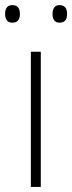

<svg xmlns="http://www.w3.org/2000/svg" viewBox="-32 -733 283 753"><path d="M-12 -679C-12 -658 -4 -644 16 -644C39 -644 46 -658 46 -679C46 -698 39 -713 16 -713C-4 -713 -12 -698 -12 -679ZM174 -679C174 -658 182 -644 201 -644C224 -644 231 -658 231 -679C231 -698 224 -713 201 -713C182 -713 174 -698 174 -679ZM128 0V-530H89V0Z"/></svg>

Font: Noto Sans Sinhala ExtraLight
Style: Regular
Weight: 200
Designer: Jelle Bosma - Monotype Design Team
Foundry: Monotype Imaging Inc.
Version: Version 2.006